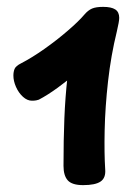

<svg xmlns="http://www.w3.org/2000/svg" viewBox="-20 -928 383 559"><path d="M93 -637.8Q90 -636.8 85.5 -635.8Q81 -634.8 73 -634.8Q59.3 -634.8 46.8 -646.2Q34.2 -657.7 26.6 -674.9Q19 -692.2 19 -708Q19 -719 22.5 -727.5Q26 -736 42 -744Q73 -760 109.2 -785.5Q145.3 -811 177.3 -838.6Q209.3 -866.1 226 -885.9Q236.4 -898.1 248 -903.1Q259.6 -908 280.4 -908Q304 -908 315.6 -900.5Q327.1 -893 327.1 -876Q327.1 -865.7 320.1 -836Q303.1 -767.1 294.6 -691.6Q286.1 -616 284.7 -548.4Q283.3 -480.9 286.3 -435Q288.3 -410.1 273 -399.6Q257.7 -389 222 -389Q189.8 -389 177.3 -402.9Q164.9 -416.9 164.9 -445Q164.9 -521.1 167.4 -583.1Q169.9 -645 176.4 -703Q182.9 -761 194.9 -823L254 -761.6Q235 -742.6 206.6 -718.6Q178.1 -694.7 148.1 -672.7Q118 -650.8 93 -637.8Z"/></svg>

Font: Playpen Sans Thai
Style: Regular
Weight: 400
Designer: Sirin Gunkloy, Laura Meseguer, Veronika Burian, José Scaglione
Foundry: TypeTogether
Version: Version 2.000